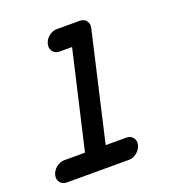

<svg xmlns="http://www.w3.org/2000/svg" viewBox="-123 -758 807 872"><g transform="rotate(-20 280.0 -322.0)"><path d="M224 -557Q204 -557 192.5 -572Q181 -587 186 -607.5Q191 -628 209 -642.5Q227 -657 247 -657H358Q379 -657 390 -642.5Q401 -628 396 -607L276 -86H376Q396 -86 407.5 -71.5Q419 -57 414 -36.5Q409 -16 391 -1.5Q373 13 353 13H53Q32 13 20.5 -1.5Q9 -16 14 -36.5Q19 -57 37 -71.5Q55 -86 76 -86H176L285 -557Z"/></g></svg>

Font: Brass Mono
Style: Bold Italic
Weight: 700
Italic angle: -13°
Monospace: yes
Version: Version 1.000; ttfautohint (v1.8.3) -l 8 -r 50 -G 200 -x 14 